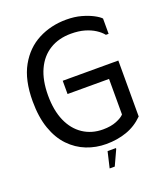

<svg xmlns="http://www.w3.org/2000/svg" viewBox="-154 -814 911 1061"><g transform="rotate(-20 302.0 -283.5)"><path d="M33 -350Q33 -475 77.5 -554.5Q122 -634 196.5 -672.5Q271 -711 361 -711Q410 -711 449 -700Q488 -689 515.5 -674.5Q543 -660 555 -647V-557H539Q524 -576 498.5 -592.5Q473 -609 438.5 -619Q404 -629 359 -629Q287 -629 234 -596.5Q181 -564 152.5 -502Q124 -440 124 -351Q124 -263 151.5 -200.5Q179 -138 229.5 -104.5Q280 -71 346 -71Q393 -71 426 -84.5Q459 -98 472 -113V-322H228V-400H555V-71Q512 -28 456.5 -8.5Q401 11 336 11Q275 11 220.5 -10.5Q166 -32 123.5 -76Q81 -120 57 -188.5Q33 -257 33 -350ZM336 144H306L328 50H377V55Z"/></g></svg>

Font: Phudu
Style: Regular
Weight: 400
Version: Version 1.005;gftools[0.9.23]